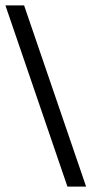

<svg xmlns="http://www.w3.org/2000/svg" viewBox="-30 -679 338 709"><path d="M-10 -659H59L288 10H219Z"/></svg>

Font: Libra Serif Modern
Style: Bold
Weight: 700
Designer: Stefan Peev, Context Ltd
Foundry: Ascender Corporation
Version: Version 1.000